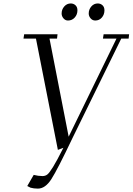

<svg xmlns="http://www.w3.org/2000/svg" viewBox="-20 -902 774 1121"><path d="M117.2 -676.8 121.1 -702.1H315.9L313 -676.8H269L380.9 -104L660.2 -676.8H581.1L585 -702.1H733.9L731 -676.8H688L404.8 -99.1Q314.9 89.8 279.5 144.5Q244.1 199.2 201.2 199.2Q176.8 199.2 158.2 193.8L139.2 184.1L176.8 119.1Q203.6 126 228 126Q244.1 126 255.9 117.2Q267.6 108.4 289.6 73Q311.5 37.6 350.1 -39.1L317.9 -26.9L189.9 -676.8ZM339.8 -823.2Q339.8 -846.7 355.2 -864.3Q370.6 -881.8 393.1 -881.8Q409.2 -881.8 420.7 -871.3Q432.1 -860.8 432.1 -841.8Q432.1 -817.4 416.5 -799.8Q400.9 -782.2 377 -782.2Q361.3 -782.2 350.6 -794.9Q339.8 -807.6 339.8 -823.2ZM498 -823.2Q498 -846.7 513.2 -864.3Q528.3 -881.8 550.8 -881.8Q566.9 -881.8 578.4 -871.3Q589.8 -860.8 589.8 -841.8Q589.8 -816.9 574.7 -799.6Q559.6 -782.2 536.1 -782.2Q520 -782.2 509 -794.9Q498 -807.6 498 -823.2Z"/></svg>

Font: Dehuti Alt
Style: Italic
Weight: 400
Version: Version 1.2